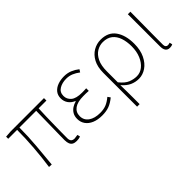

<svg xmlns="http://www.w3.org/2000/svg" viewBox="-8 -1139 1936 1936"><g transform="rotate(-45 960.0 -171.0)"><path d="M503 13Q475 13 457 3.5Q439 -6 430 -27Q421 -48 421 -81Q421 -108 422 -156Q423 -204 424 -262.5Q425 -321 426 -381Q427 -441 428 -492H189Q189 -368 178 -241Q167 -114 156 2L119 0Q136 -116 146 -243.5Q156 -371 156 -492H29V-522L101 -527H574V-492H463Q460 -439 458.5 -378Q457 -317 456 -257.5Q455 -198 454.5 -150Q454 -102 454 -75Q454 -47 466.5 -33.5Q479 -20 505 -20Q516 -20 550 -26L557 4Q545 8 532.5 10.5Q520 13 503 13Z M866 13Q803 13 757 -6.5Q711 -26 686.5 -61Q662 -96 662 -141Q662 -181 678.5 -208.5Q695 -236 721.5 -253Q748 -270 777 -277V-282Q736 -299 713.5 -331.5Q691 -364 691 -405Q691 -450 715.5 -480Q740 -510 781 -525Q822 -540 872 -540Q920 -540 959.5 -523.5Q999 -507 1033 -480L1015 -452Q981 -478 946 -492.5Q911 -507 870 -507Q812 -507 770 -481.5Q728 -456 728 -403Q728 -357 764.5 -325.5Q801 -294 885 -294Q900 -294 912.5 -294.5Q925 -295 945 -296V-259Q922 -261 905 -261Q888 -261 869 -261Q786 -261 743 -230Q700 -199 700 -143Q700 -86 746 -53Q792 -20 870 -20Q919 -20 956 -34.5Q993 -49 1035 -84L1055 -56Q1010 -19 967.5 -3Q925 13 866 13Z M1177 198V-283Q1177 -368 1207.5 -425Q1238 -482 1287.5 -511Q1337 -540 1394 -540Q1501 -540 1553.5 -466.5Q1606 -393 1606 -271Q1606 -182 1575 -118Q1544 -54 1494.5 -20.5Q1445 13 1390 13Q1341 13 1297 -6.5Q1253 -26 1211 -75Q1212 -22 1212.5 19.5Q1213 61 1213 103Q1213 145 1213 198ZM1392 -20Q1441 -20 1481 -52Q1521 -84 1545 -141Q1569 -198 1569 -271Q1569 -338 1551 -391.5Q1533 -445 1494 -476Q1455 -507 1392 -507Q1346 -507 1305 -482Q1264 -457 1238.5 -404.5Q1213 -352 1213 -268V-113Q1260 -55 1304.5 -37.5Q1349 -20 1392 -20Z M1831 13Q1812 13 1798.5 5Q1785 -3 1777.5 -20.5Q1770 -38 1770 -66V-527H1806Q1806 -448 1805 -370.5Q1804 -293 1803.5 -215.5Q1803 -138 1803 -59Q1803 -40 1812 -30Q1821 -20 1834 -20Q1842 -20 1848.5 -21.5Q1855 -23 1865 -26L1872 4Q1865 8 1855 10.5Q1845 13 1831 13Z"/></g></svg>

Font: Noto Sans HK Thin
Style: Regular
Weight: 100
Designer: Ryoko NISHIZUKA 西塚涼子 (kana, bopomofo & ideographs); Paul D. Hunt (Latin, Greek & Cyrillic); Sandoll Communications 산돌커뮤니
Foundry: Adobe
Version: Version 2.004-H2;hotconv 1.0.118;makeotfexe 2.5.65603